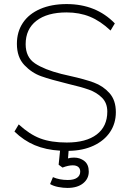

<svg xmlns="http://www.w3.org/2000/svg" viewBox="-20 -733 638 943"><path d="M317 8 314 45Q326 41 344 41Q373 41 394.5 58Q416 75 416 110Q416 145 388 167.5Q360 190 311 190Q290 190 266.5 185.5Q243 181 226 171L240 137Q272 151 313 151Q343 151 358.5 140Q374 129 374 110Q374 95 364.5 87Q355 79 337 79Q316 79 287 90L268 76L275 7Q205 3 150.5 -20Q96 -43 51 -87L72 -122Q125 -73 178 -53Q231 -33 308 -33Q403 -33 455 -72.5Q507 -112 507 -185Q507 -227 481 -253Q455 -279 417 -292.5Q379 -306 315 -321Q229 -342 182.5 -358.5Q136 -375 99.5 -413.5Q63 -452 63 -518Q63 -577 92.5 -621Q122 -665 177.5 -689Q233 -713 307 -713Q452 -713 544 -618L523 -583Q473 -630 421.5 -651Q370 -672 307 -672Q212 -672 159 -631Q106 -590 106 -516Q106 -452 152 -421.5Q198 -391 281 -370L324 -360Q396 -344 441 -327.5Q486 -311 517.5 -276Q549 -241 549 -182Q549 -127 520.5 -84.5Q492 -42 439.5 -17.5Q387 7 317 8Z"/></svg>

Font: wassup Sans
Style: Light
Weight: 200
Version: Version 2.001